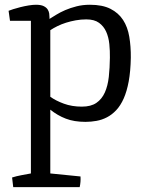

<svg xmlns="http://www.w3.org/2000/svg" viewBox="-20 -498 622 807"><path d="M191.4 231 318.4 243.7Q319.8 267.1 314.9 288.6H35.6L30.8 248Q49.3 242.2 70.3 238.3Q91.3 234.4 109.9 231V-410.6H22L16.1 -452.6Q22 -455.1 35.6 -459.5Q49.3 -463.9 65.9 -468Q82.5 -472.2 100.1 -475.1Q117.7 -478 131.3 -478Q151.9 -478 163.3 -472.4Q174.8 -466.8 180.2 -458.5Q185.5 -450.2 186.8 -441.2Q188 -432.1 188 -424.8V-418.5Q199.7 -425.8 216.3 -436Q232.9 -446.3 254.4 -455.6Q275.9 -464.8 301.8 -471.4Q327.6 -478 357.9 -478Q410.6 -478 444.3 -460.9Q478 -443.8 497.3 -414.1Q516.6 -384.3 523.4 -343.5Q530.3 -302.7 529.8 -255.4Q528.8 -198.2 521 -156Q513.2 -113.8 499.8 -83.7Q486.3 -53.7 468.3 -34.7Q450.2 -15.6 429.4 -4.9Q408.7 5.9 385.7 10Q362.8 14.2 339.4 14.2Q291.5 14.2 256.6 0.7Q221.7 -12.7 191.4 -37.1ZM191.4 -91.3Q214.4 -74.7 248.3 -62.3Q282.2 -49.8 324.2 -49.8Q362.3 -49.8 385.3 -65.7Q408.2 -81.5 420.7 -109.4Q433.1 -137.2 437.3 -174.8Q441.4 -212.4 441.9 -255.4Q442.4 -284.2 439.5 -313Q436.5 -341.8 426.3 -364.7Q416 -387.7 396.2 -402.1Q376.5 -416.5 342.8 -416.5Q320.3 -416.5 298.6 -412.6Q276.9 -408.7 257.6 -402.6Q238.3 -396.5 221.4 -388.2Q204.6 -379.9 191.4 -371.1Z"/></svg>

Font: Fjord
Style: One
Weight: 400
Designer: Viktoriya Grabowska
Foundry: Viktoriya Grabowska
Version: Version 1.002